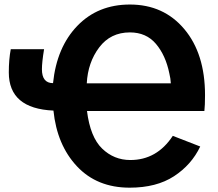

<svg xmlns="http://www.w3.org/2000/svg" viewBox="-20 -824 976 861"><path d="M369.1 -450.2H746.1Q745.1 -471.7 739.3 -495.1Q722.7 -576.2 679.2 -627.4Q635.7 -678.7 562.5 -678.7Q475.6 -678.7 424.8 -611.3Q374 -543.9 369.1 -450.2ZM19.5 -499Q19.5 -557.6 28.3 -603.5H177.7Q168 -544.9 168 -513.7Q168 -451.2 217.8 -451.2Q234.4 -612.3 326.7 -708Q418.9 -803.7 562.5 -803.7Q713.9 -803.7 806.6 -693.4Q899.4 -583 899.4 -397.5Q899.4 -350.6 896.5 -326.2H370.1Q384.8 -209 438 -157.7Q491.2 -106.4 564.5 -106.4Q683.6 -106.4 754.9 -214.8L877.9 -167Q838.9 -85 760.3 -33.7Q681.6 17.6 561.5 17.6Q415 17.6 325.2 -78.1Q235.4 -173.8 219.7 -328.1Q19.5 -336.9 19.5 -499Z"/></svg>

Font: Gothic A1 ExtraBold
Style: Regular
Weight: 800
Designer: HanYang I&C Co.,Ltd.
Foundry: HanYang I&C Co.,Ltd.
Version: Version 2.50